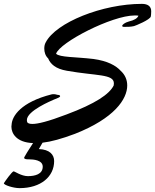

<svg xmlns="http://www.w3.org/2000/svg" viewBox="-119 -718 802 993"><path d="M192 -221C192 -224 187 -227 183 -227C176 -227 169 -231 160 -231C156 -231 152 -231 148 -230C-10 -190 -57 -118 -59 -73C-59 -70 -60 -67 -60 -63C-60 -28 -34 19 52 22C37 46 24 64 9 91C7 94 6 96 6 98C6 106 20 106 29 106C55 106 102 110 102 144C102 183 62 193 25 193C-8 193 -44 168 -48 168C-57 168 -95 223 -98 228C-99 229 -99 230 -99 230C-99 239 -50 255 -18 255C93 255 161 195 161 115C161 82 138 55 82 53C86 45 94 33 101 20C145 15 200 0 269 -26C472 -106 539 -205 539 -276C539 -306 527 -332 506 -351C481 -379 437 -403 364 -413C272 -424 190 -421 171 -440C190 -499 460 -638 577 -638C584 -638 591 -638 597 -637C592 -623 574 -613 548 -607C526 -601 513 -590 513 -584C513 -581 516 -579 523 -579C540 -579 557 -579 574 -583C582 -585 658 -616 661 -633C662 -639 663 -647 663 -660C663 -684 647 -698 615 -698C411 -698 170 -602 117 -498C112 -489 110 -478 110 -467C110 -448 116 -429 130 -416C142 -387 168 -362 227 -352C379 -325 470 -336 470 -287C470 -284 469 -280 469 -276C447 -231 375 -182 225 -126C128 -89 76 -77 49 -77C35 -77 27 -80 23 -84C21 -88 20 -92 20 -97C20 -145 147 -197 160 -203C176 -210 192 -214 192 -221Z"/></svg>

Font: Oregano
Style: Italic
Weight: 400
Italic angle: -12°
Designer: Astigmatic (AOETI)
Foundry: Astigmatic (AOETI)
Version: Version 1.000